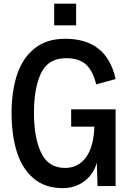

<svg xmlns="http://www.w3.org/2000/svg" viewBox="-20 -1006 706 1038"><path d="M364.7 -415H605V0H507.3L503.4 -127Q493.7 -88.4 468 -56.9Q442.4 -25.4 404.1 -7.1Q365.7 11.2 320.3 11.2Q223.6 11.2 161.6 -41.5Q99.6 -94.2 71 -185.3Q42.5 -276.4 42.5 -395Q42.5 -511.7 72 -601.6Q101.6 -691.4 166.5 -743.9Q231.4 -796.4 332.5 -796.4Q557.6 -796.4 605 -578.6L500 -549.8Q482.9 -621.6 445.6 -656.5Q408.2 -691.4 336.9 -691.4Q240.7 -691.4 202.1 -610.8Q163.6 -530.3 163.6 -396Q163.6 -262.2 202.4 -180.2Q241.2 -98.1 332 -98.1Q387.7 -98.1 425.5 -133.5Q463.4 -168.9 479 -232.9Q488.8 -274.4 490.2 -321.3H364.7ZM272.9 -986.3H391.6V-869.1H272.9Z"/></svg>

Font: Decalotype Medium
Style: Regular
Weight: 500
Designer: Alfredo Marco Pradil
Foundry: Alfredo Marco Pradil
Version: Version 1.0